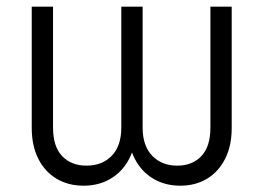

<svg xmlns="http://www.w3.org/2000/svg" viewBox="-20 -556 803 585"><path d="M234.4 9.8Q188 9.8 152.3 -11.5Q116.7 -32.7 96.7 -72.3Q76.7 -111.8 76.7 -166.5V-535.6H141.6V-167Q141.6 -109.4 169.4 -80.3Q197.3 -51.3 243.2 -51.3Q291.5 -51.3 320.6 -81.5Q349.6 -111.8 349.6 -167V-535.6H414.6V-167Q414.6 -111.8 443.6 -81.5Q472.7 -51.3 520 -51.3Q565.9 -51.3 593.5 -80.3Q621.1 -109.4 621.1 -167V-535.6H686V-166.5Q686 -111.8 666 -72.3Q646 -32.7 610.8 -11.5Q575.7 9.8 529.3 9.8Q485.4 9.8 450.9 -9.3Q416.5 -28.3 395.5 -63.5Q374.5 -98.6 369.6 -147.9H394.5Q390.1 -99.1 368.9 -63.7Q347.7 -28.3 313.2 -9.3Q278.8 9.8 234.4 9.8Z"/></svg>

Font: Inter 20pt Light
Style: Regular
Weight: 300
Version: Version 4.001;git-66647c0bb